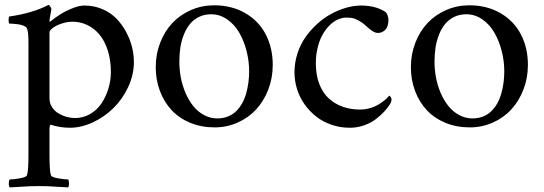

<svg xmlns="http://www.w3.org/2000/svg" viewBox="-20 -519 2249 794"><path d="M15.6 -434.6Q15.6 -436.5 15.6 -438Q15.6 -446.8 18.1 -450.7Q114.7 -464.4 180.2 -498.5Q184.1 -498.5 188.2 -491.7Q192.4 -484.9 192.4 -480.5Q192.4 -477.5 190.2 -467.3Q188 -457 186.3 -447.5Q184.6 -438 184.6 -434.1Q184.6 -429.2 187 -429.2Q188 -429.2 190.4 -431.6Q206.5 -445.3 228.5 -459.2Q250.5 -473.1 279.1 -484.6Q307.6 -496.1 328.6 -496.1Q369.1 -496.1 403.6 -481.2Q438 -466.3 461.4 -442.1Q484.9 -418 501.5 -387Q518.1 -356 525.9 -324.5Q533.7 -293 533.7 -262.7Q533.7 -209.5 510 -158.9Q486.3 -108.4 449 -71.8Q411.6 -35.2 363.8 -12.9Q315.9 9.3 268.6 9.3Q229 9.3 189 -3.4Q184.6 2.4 184.6 11.2V121.1Q184.6 187 190.4 205.1Q192.4 213.4 219 218.3Q245.6 223.1 261.7 223.1Q265.1 227.5 265.4 239.5Q265.6 251.5 261.7 255.9Q246.1 255.4 221.7 253.7Q197.3 252 178.7 251.2Q160.2 250.5 140.4 250.5Q120.6 250.5 102.3 251.2Q84 252 60.1 253.7Q36.1 255.4 20.5 255.9Q16.1 251.5 16.4 239.5Q16.6 227.5 20.5 223.1Q36.6 223.1 63 218.3Q89.4 213.4 91.8 205.1Q97.7 187 97.7 121.1V-342.3Q97.7 -387.2 91.8 -400.9Q88.9 -407.7 78.4 -412.4Q67.9 -417 54.2 -418.7Q40.5 -420.4 32.2 -420.9Q23.9 -421.4 18.1 -421.4Q16.1 -423.3 15.6 -434.6ZM184.6 -113.3Q184.6 -92.3 195.3 -75.7Q206.1 -59.1 222.7 -49.6Q239.3 -40 256.6 -35.4Q273.9 -30.8 290 -30.8Q323.7 -30.8 352.5 -47.4Q381.3 -64 399.7 -91.3Q418 -118.7 428.2 -152.3Q438.5 -186 438.5 -220.7Q438.5 -270 425.8 -310.1Q413.1 -350.1 391.4 -376Q369.6 -401.9 341.1 -415.5Q312.5 -429.2 279.8 -429.2Q257.8 -429.2 235.1 -421.6Q212.4 -414.1 198.5 -403.6Q184.6 -393.1 184.6 -385.3Z M624 -241.2Q624 -295.4 642.6 -342.8Q661.1 -390.1 693.1 -424.1Q725.1 -458 770 -477.5Q814.9 -497.1 865.2 -497.1Q938.5 -497.1 994.1 -464.8Q1049.8 -432.6 1078.9 -377Q1107.9 -321.3 1107.9 -250.5Q1107.9 -196.3 1089.4 -148.4Q1070.8 -100.6 1039.1 -66.2Q1007.3 -31.7 962.6 -12Q918 7.8 867.7 7.8Q812.5 7.8 766.6 -11.2Q720.7 -30.3 689.7 -63.5Q658.7 -96.7 641.4 -142.6Q624 -188.5 624 -241.2ZM721.7 -264.2Q721.7 -230.5 728 -197.3Q734.4 -164.1 747.6 -133.8Q760.7 -103.5 779.3 -80.3Q797.9 -57.1 823.7 -43.2Q849.6 -29.3 878.9 -29.3Q902.3 -29.3 922.1 -37.1Q941.9 -44.9 956.1 -58.6Q970.2 -72.3 980.7 -90.6Q991.2 -108.9 997.6 -131.1Q1003.9 -153.3 1007.1 -176.5Q1010.3 -199.7 1010.3 -224.1Q1010.3 -266.1 999.8 -307.6Q989.3 -349.1 969.7 -383.3Q950.2 -417.5 919.7 -438.7Q889.2 -460 853 -460Q824.7 -460 802.2 -448.7Q779.8 -437.5 764.9 -418.9Q750 -400.4 740 -375Q730 -349.6 725.8 -322Q721.7 -294.4 721.7 -264.2Z M1197.8 -219.7Q1197.8 -259.8 1210 -297.6Q1222.2 -335.4 1243.2 -365.2Q1264.2 -395 1291.5 -419.9Q1318.8 -444.8 1349.4 -461.4Q1379.9 -478 1411.9 -487.1Q1443.8 -496.1 1473.1 -496.1Q1534.7 -496.1 1575.2 -468.8Q1579.1 -465.3 1582.8 -455.3Q1586.4 -445.3 1586.4 -437.5Q1586.4 -409.2 1573.5 -396Q1560.5 -382.8 1543.5 -382.8Q1532.2 -382.8 1520.8 -390.1Q1509.3 -397.5 1496.6 -409.2Q1483.9 -420.9 1478 -424.8Q1458.5 -437.5 1446.3 -441.9Q1434.1 -446.3 1413.1 -446.3Q1395 -446.3 1377 -438.2Q1358.9 -430.2 1342.5 -413.8Q1326.2 -397.5 1313.7 -375.2Q1301.3 -353 1293.7 -322.3Q1286.1 -291.5 1286.1 -257.3Q1286.1 -209 1300.5 -171.6Q1314.9 -134.3 1340.1 -111.6Q1365.2 -88.9 1397.9 -77.4Q1430.7 -65.9 1469.7 -65.9Q1487.8 -65.9 1504.9 -70.3Q1522 -74.7 1534.7 -81.1Q1547.4 -87.4 1559.3 -95.9Q1571.3 -104.5 1577.9 -110.8Q1584.5 -117.2 1589.8 -123.5Q1590.8 -123.5 1592.8 -121.6Q1594.7 -119.6 1596.9 -115.7Q1599.1 -111.8 1599.1 -107.4Q1599.1 -98.6 1592.3 -87.4Q1583 -72.8 1569.6 -58.1Q1556.2 -43.5 1535.6 -27.3Q1515.1 -11.2 1486.6 -1Q1458 9.3 1426.8 9.3Q1386.7 9.3 1350.6 -3.2Q1314.5 -15.6 1286.9 -37.6Q1259.3 -59.6 1239 -88.4Q1218.8 -117.2 1208.3 -150.9Q1197.8 -184.6 1197.8 -219.7Z M1679.2 -241.2Q1679.2 -295.4 1697.8 -342.8Q1716.3 -390.1 1748.3 -424.1Q1780.3 -458 1825.2 -477.5Q1870.1 -497.1 1920.4 -497.1Q1993.7 -497.1 2049.3 -464.8Q2105 -432.6 2134 -377Q2163.1 -321.3 2163.1 -250.5Q2163.1 -196.3 2144.5 -148.4Q2126 -100.6 2094.2 -66.2Q2062.5 -31.7 2017.8 -12Q1973.1 7.8 1922.9 7.8Q1867.7 7.8 1821.8 -11.2Q1775.9 -30.3 1744.9 -63.5Q1713.9 -96.7 1696.5 -142.6Q1679.2 -188.5 1679.2 -241.2ZM1776.9 -264.2Q1776.9 -230.5 1783.2 -197.3Q1789.6 -164.1 1802.7 -133.8Q1815.9 -103.5 1834.5 -80.3Q1853 -57.1 1878.9 -43.2Q1904.8 -29.3 1934.1 -29.3Q1957.5 -29.3 1977.3 -37.1Q1997.1 -44.9 2011.2 -58.6Q2025.4 -72.3 2035.9 -90.6Q2046.4 -108.9 2052.7 -131.1Q2059.1 -153.3 2062.3 -176.5Q2065.4 -199.7 2065.4 -224.1Q2065.4 -266.1 2054.9 -307.6Q2044.4 -349.1 2024.9 -383.3Q2005.4 -417.5 1974.9 -438.7Q1944.3 -460 1908.2 -460Q1879.9 -460 1857.4 -448.7Q1835 -437.5 1820.1 -418.9Q1805.2 -400.4 1795.2 -375Q1785.2 -349.6 1781 -322Q1776.9 -294.4 1776.9 -264.2Z"/></svg>

Font: Crimson
Style: Regular
Weight: 400
Version: Version 0.8